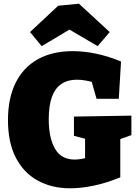

<svg xmlns="http://www.w3.org/2000/svg" viewBox="-20 -1001 735 1036"><path d="M359 15Q259 15 183 -27Q107 -69 65 -151Q23 -233 23 -353Q23 -470 64 -553.5Q105 -637 183.5 -681Q262 -725 373 -725Q435 -725 500.5 -711Q566 -697 633 -669L621 -468H501L470 -577L501 -552Q472 -561 445.5 -566Q419 -571 395 -571Q346 -571 312 -548.5Q278 -526 260.5 -479Q243 -432 243 -357Q243 -258 276.5 -199Q310 -140 383 -140Q400 -140 420 -143.5Q440 -147 462 -154L439 -114V-277L470 -244L379 -268V-372L689 -377V-272L611 -244L629 -277V-44Q556 -14 487 0.5Q418 15 359 15ZM205 -752 142 -828 294 -970 406 -981 572 -828 507 -752 282 -884 423 -882Z"/></svg>

Font: Bitter Thin Black
Style: Regular
Weight: 900
Version: Version 3.020